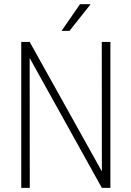

<svg xmlns="http://www.w3.org/2000/svg" viewBox="-20 -915 640 935"><path d="M517.6 0V-710.9H475.6L476.1 -80.1L124.5 -710.9H83.5V0H125L124.5 -632.3L476.1 0ZM369.6 -894.5 279.8 -764.6H318.4L421.4 -894.5Z"/></svg>

Font: Roboto Mono ExtraLight
Style: Regular
Weight: 250
Monospace: yes
Designer: Google
Version: Version 3.000